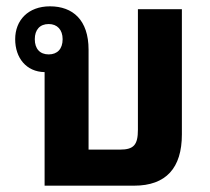

<svg xmlns="http://www.w3.org/2000/svg" viewBox="-20 -587 664 607"><path d="M260 -114V-430C260 -524 210 -567 138 -567C69 -567 28 -523 28 -463C28 -404 63 -360 121 -359V0H404C505 0 555 -56 555 -162V-558H416V-177C416 -129 403 -114 359 -114ZM134 -415C106 -415 90 -433 90 -463C90 -493 106 -511 134 -511C161 -511 178 -493 178 -463C178 -432 161 -415 134 -415Z"/></svg>

Font: Noto Sans Thai Looped SemiCondensed
Style: Bold
Weight: 700
Width: 4
Designer: Sasikarn Vongin, Ben Mitchell
Foundry: The Fontpad Ltd
Version: Version 1.001